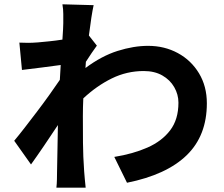

<svg xmlns="http://www.w3.org/2000/svg" viewBox="-20 -827 1040 892"><path d="M393 -662 430 -615Q420 -602 406 -581Q392 -560 379 -540Q378 -532 378 -525Q378 -518 377 -511Q452 -567 526.5 -590.5Q601 -614 668 -614Q744 -614 806 -580.5Q868 -547 904.5 -486.5Q941 -426 941 -347Q941 -197 847.5 -106Q754 -15 570 22L511 -98Q598 -112 665 -141.5Q732 -171 770.5 -221.5Q809 -272 809 -350Q809 -388 789.5 -422Q770 -456 734 -476.5Q698 -497 648 -497Q569 -497 499 -462.5Q429 -428 367 -370Q366 -349 365.5 -328.5Q365 -308 365 -288Q365 -227 365.5 -164Q366 -101 371 -31Q372 -18 374 5Q376 28 378 45H242Q244 29 244.5 6.5Q245 -16 245 -28Q246 -86 247 -134.5Q248 -183 249 -246Q218 -199 184 -149Q150 -99 124 -63L46 -173Q67 -198 94.5 -233.5Q122 -269 152 -308.5Q182 -348 209.5 -386.5Q237 -425 258 -456L262 -525Q226 -520 175 -513.5Q124 -507 82 -502L70 -629Q91 -628 110.5 -628Q130 -628 156 -630Q178 -632 208 -635Q238 -638 270 -643Q272 -671 273 -691Q274 -711 274 -719Q274 -740 274 -762Q274 -784 270 -807L415 -803Q405 -758 393 -662Z"/></svg>

Font: Noto IKEA Simplified Chinese
Style: Bold
Weight: 700
Designer: Monotype Design Team
Foundry: Monotype Imaging Inc.
Version: Version 1.100